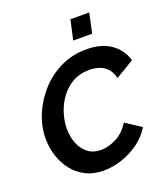

<svg xmlns="http://www.w3.org/2000/svg" viewBox="-163 -1031 1010 1152"><g transform="rotate(-20 342.5 -455.0)"><path d="M301 6Q236 6 187 -19Q138 -44 104.5 -86.5Q71 -129 54 -182.5Q37 -236 37 -293Q37 -368 67 -442Q97 -516 152 -578Q207 -640 282.5 -677Q358 -714 449 -714Q547 -714 606.5 -670.5Q666 -627 685 -559L567 -488Q557 -529 535 -551.5Q513 -574 484 -583Q455 -592 424 -592Q362 -592 316 -565.5Q270 -539 239 -496Q208 -453 192.5 -403Q177 -353 177 -305Q177 -254 194 -211Q211 -168 245 -142Q279 -116 328 -116Q374 -116 425 -141.5Q476 -167 511 -224L610 -159Q576 -104 524 -67.5Q472 -31 413.5 -12.5Q355 6 301 6ZM394 -790 422 -916H542L515 -790Z"/></g></svg>

Font: Raleway
Style: Bold Italic
Weight: 700
Italic angle: -12°
Designer: Matt McInerney, Pablo Impallari, Rodrigo Fuenzalida
Foundry: Matt McInerney, Pablo Impallari, Rodrigo Fuenzalida
Version: Version 4.101;RELEASE